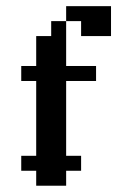

<svg xmlns="http://www.w3.org/2000/svg" viewBox="-20 -591 373 611"><path d="M47.6 -95.2H95.2V-47.6H47.6ZM142.9 -95.2H190.5V-47.6H142.9ZM190.5 -95.2H238.1V-47.6H190.5ZM95.2 -47.6H142.9V0H95.2ZM142.9 -47.6H190.5V0H142.9ZM95.2 -95.2H142.9V-47.6H95.2ZM95.2 -142.9H142.9V-95.2H95.2ZM95.2 -190.5H142.9V-142.9H95.2ZM95.2 -238.1H142.9V-190.5H95.2ZM95.2 -285.7H142.9V-238.1H95.2ZM95.2 -381H142.9V-333.3H95.2ZM142.9 -381H190.5V-333.3H142.9ZM142.9 -285.7H190.5V-238.1H142.9ZM142.9 -238.1H190.5V-190.5H142.9ZM142.9 -190.5H190.5V-142.9H142.9ZM142.9 -142.9H190.5V-95.2H142.9ZM47.6 -381H95.2V-333.3H47.6ZM190.5 -381H238.1V-333.3H190.5ZM95.2 -428.6H142.9V-381H95.2ZM142.9 -428.6H190.5V-381H142.9ZM142.9 -476.2H190.5V-428.6H142.9ZM95.2 -476.2H142.9V-428.6H95.2ZM142.9 -523.8H190.5V-476.2H142.9ZM190.5 -571.4H238.1V-523.8H190.5ZM238.1 -571.4H285.7V-523.8H238.1ZM285.7 -571.4H333.3V-523.8H285.7ZM285.7 -523.8H333.3V-476.2H285.7ZM238.1 -523.8H285.7V-476.2H238.1ZM95.2 -333.3H142.9V-285.7H95.2ZM142.9 -333.3H190.5V-285.7H142.9ZM238.1 -381H285.7V-333.3H238.1Z"/></svg>

Font: Jacquard 12
Style: Regular
Weight: 400
Designer: Sarah Cadigan-Fried
Version: Version 1.000; ttfautohint (v1.8.4.7-5d5b)